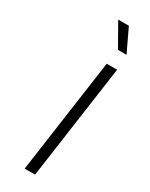

<svg xmlns="http://www.w3.org/2000/svg" viewBox="-254 -1046 851 1092"><g transform="rotate(30 171.0 -500.0)"><path d="M168 -1000H237.8L309.1 -850.1H252.9ZM236.8 -750H305.2L199.2 0H130.9Z"/></g></svg>

Font: Oakes Grotesk
Style: Light Italic
Weight: 300
Designer: Samuel Oakes
Foundry: Samuel Oakes
Version: Version 1.0 | wf-rip DC20170320